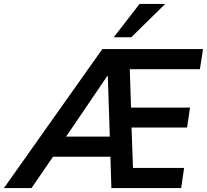

<svg xmlns="http://www.w3.org/2000/svg" viewBox="-87 -954 1050 974"><path d="M-67 0 432 -705H943L927 -603H530L570 -641L579 -373L534 -408H877L862 -307H540L579 -342L589 -62L546 -102H847L832 0H478L472 -201L503 -159H153L208 -197L73 0ZM457 -568 230 -234 225 -261H496L471 -230L460 -568ZM490 -765 621 -934H751L579 -765Z"/></svg>

Font: Nunito Sans 10pt SemiCondensed
Style: Bold Italic
Weight: 700
Width: 4
Italic angle: -9°
Designer: Vernon Adams
Foundry: Vernon Adams
Version: Version 3.101;gftools[0.9.27]